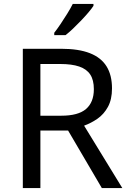

<svg xmlns="http://www.w3.org/2000/svg" viewBox="-20 -964 662 984"><path d="M294 -714Q383 -714 440.5 -691.5Q498 -669 526 -624Q554 -579 554 -511Q554 -454 533 -416Q512 -378 479.5 -355.5Q447 -333 411 -320L607 0H502L329 -295H187V0H97V-714ZM289 -636H187V-371H294Q381 -371 421 -405.5Q461 -440 461 -507Q461 -554 442.5 -582Q424 -610 386 -623Q348 -636 289 -636ZM459 -934Q450 -920 433 -900Q416 -880 395.5 -858.5Q375 -837 354.5 -817.5Q334 -798 316 -784H258V-796Q273 -815 290.5 -841Q308 -867 325 -894.5Q342 -922 353 -944H459Z"/></svg>

Font: Noto Sans Kannada
Style: Regular
Weight: 400
Designer: Jelle Bosma - Monotype Design Team
Foundry: Monotype Imaging Inc.
Version: Version 2.003